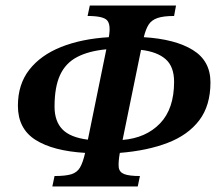

<svg xmlns="http://www.w3.org/2000/svg" viewBox="-20 -677 796 697"><path d="M480 0H170L178 -38Q218 -38 239 -44.5Q260 -51 270.5 -69Q281 -87 289 -122Q172 -129 108.5 -169.5Q45 -210 45 -293Q45 -371 86.5 -424Q128 -477 202 -506.5Q276 -536 375 -542Q383 -587 369 -603Q355 -619 298 -619L306 -657H619L612 -619Q573 -619 551.5 -611.5Q530 -604 519.5 -587.5Q509 -571 502 -542Q616 -535 680 -495.5Q744 -456 744 -378Q744 -294 703.5 -240.5Q663 -187 589 -158.5Q515 -130 415 -122Q409 -88 411 -70Q413 -52 431 -45Q449 -38 488 -38ZM366 -498Q302 -492 260 -470Q218 -448 198 -404.5Q178 -361 178 -290Q178 -237 206.5 -207.5Q235 -178 299 -170ZM425 -169Q510 -176 561 -229Q612 -282 612 -380Q612 -435 581.5 -462Q551 -489 492 -496Z"/></svg>

Font: STIX Two Text SemiBold
Style: Italic
Weight: 600
Italic angle: -12°
Designer: Ross Mills, John Hudson & Paul Hanslow, Tiro Typeworks Ltd; with prior portions MicroPress Inc. and Coen Hoffman, Elsevi
Foundry: Tiro Typeworks Ltd
Version: Version 2.13 b171